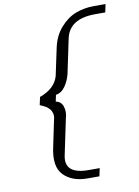

<svg xmlns="http://www.w3.org/2000/svg" viewBox="-103 -820 795 1100"><g transform="rotate(-10 295.0 -270.0)"><path d="M394 167 384 213H316Q226 213 177 163Q128 113 152 3L184 -150Q187 -161 187.5 -171Q188 -181 185.5 -189Q183 -197 180 -203.5Q177 -210 171 -215.5Q165 -221 161 -225Q157 -229 149.5 -233Q142 -237 138 -239Q134 -241 127 -244Q120 -247 118 -248L128 -294Q217 -326 237 -396L270 -551Q284 -621 325 -668Q366 -715 415.5 -734Q465 -753 522 -753H590L580 -706H522Q372 -706 348 -597L306 -397Q297 -359 275 -327Q253 -295 220 -290L212 -252Q244 -246 253.5 -214.5Q263 -183 253 -150L209 60Q186 168 333 167Q334 167 334.5 167Q335 167 336 167Z"/></g></svg>

Font: Afta serif
Style: Italic
Weight: 400
Italic angle: -12°
Designer: parq.ink
Foundry: Oriol Esparraguera Font
Version: Version 1.000